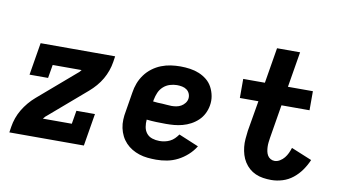

<svg xmlns="http://www.w3.org/2000/svg" viewBox="-74 -909 1948 1091"><g transform="rotate(10 900.0 -363.5)"><path d="M29 0 34 -33Q38 -59 47 -84.5Q56 -110 70 -133.5Q84 -157 102 -178.5Q120 -200 141 -218L348 -396Q355 -401 361 -407Q367 -413 372 -420H205L192 -343H85L116 -530H546L541 -497Q537 -471 528 -445.5Q519 -420 505.5 -396.5Q492 -373 473.5 -351.5Q455 -330 434 -312L227 -134Q220 -129 214 -123Q208 -117 203 -110H370L383 -187H490L459 0Z M877 8Q852 8 827 5.5Q802 3 779 -4.5Q756 -12 736 -24Q716 -36 700 -53Q684 -70 673.5 -91Q663 -112 658 -135.5Q653 -159 654 -184Q655 -209 660 -234L678 -344Q682 -372 692 -398.5Q702 -425 719.5 -449Q737 -473 761 -491Q785 -509 812 -519.5Q839 -530 866.5 -534Q894 -538 922 -538Q950 -538 977.5 -534Q1005 -530 1029.5 -520Q1054 -510 1074.5 -493.5Q1095 -477 1107.5 -453.5Q1120 -430 1125 -403Q1130 -376 1125 -348Q1121 -324 1109.5 -301Q1098 -278 1079.5 -260.5Q1061 -243 1038.5 -231Q1016 -219 991.5 -212.5Q967 -206 943.5 -204Q920 -202 896 -202Q868 -202 840.5 -203Q813 -204 785 -207Q783 -186 786.5 -165Q790 -144 802.5 -128.5Q815 -113 835 -106.5Q855 -100 877 -100Q892 -100 907 -103Q922 -106 936.5 -113Q951 -120 962.5 -131.5Q974 -143 983 -156L1098 -108Q1081 -80 1055.5 -57Q1030 -34 1000.5 -19Q971 -4 939.5 2Q908 8 877 8ZM910 -308Q924 -308 938 -310.5Q952 -313 964.5 -320Q977 -327 986.5 -339Q996 -351 998 -365Q1000 -380 994.5 -393.5Q989 -407 977.5 -415.5Q966 -424 951 -427Q936 -430 921 -430Q901 -430 880 -423.5Q859 -417 842.5 -402Q826 -387 817.5 -367Q809 -347 805 -326L803 -315Q816 -313 829.5 -312.5Q843 -312 856.5 -311.5Q870 -311 883.5 -309.5Q897 -308 910 -308Z M1541 8Q1517 8 1494 4.5Q1471 1 1450.5 -8Q1430 -17 1413.5 -31.5Q1397 -46 1385 -65Q1373 -84 1366.5 -105.5Q1360 -127 1357.5 -150Q1355 -173 1357 -196.5Q1359 -220 1362 -244L1392 -420H1285V-530H1410L1444 -735H1577L1543 -530H1687V-420H1525L1493 -226Q1491 -213 1489.5 -200Q1488 -187 1488.5 -174Q1489 -161 1491.5 -148.5Q1494 -136 1500 -125.5Q1506 -115 1517 -108.5Q1528 -102 1541 -102Q1556 -102 1571 -111Q1586 -120 1596.5 -133Q1607 -146 1614 -161Q1621 -176 1626 -192L1745 -143Q1732 -112 1712 -83.5Q1692 -55 1665 -33.5Q1638 -12 1605.5 -2Q1573 8 1541 8Z"/></g></svg>

Font: Iosevka Curly Slab XBdEx
Style: Italic
Weight: 800
Width: 7
Italic angle: -9°
Monospace: yes
Designer: Belleve Invis
Foundry: Belleve Invis
Version: Version 11.1.0; ttfautohint (v1.8.3)